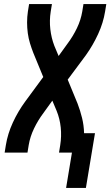

<svg xmlns="http://www.w3.org/2000/svg" viewBox="-20 -755 546 950"><path d="M307 175 336 0H272L278 -37Q285 -81 280.5 -124.5Q276 -168 260 -207L239 -257L195 -196Q168 -160 148.5 -119.5Q129 -79 122 -37L116 0H3L9 -37Q18 -93 43.5 -148.5Q69 -204 105 -253L194 -374L145 -493Q136 -516 128.5 -540.5Q121 -565 117.5 -591Q114 -617 114 -644Q114 -671 118 -698L124 -735H237L231 -698Q224 -654 229 -610.5Q234 -567 249 -528L270 -478L314 -539Q341 -575 360.5 -615.5Q380 -656 387 -698L393 -735H506L500 -698Q491 -642 465.5 -586.5Q440 -531 405 -482L315 -361L364 -242Q377 -208 386 -171.5Q395 -135 396 -96H450L405 175Z"/></svg>

Font: Iosevka Curly
Style: Bold Italic
Weight: 700
Italic angle: -9°
Monospace: yes
Designer: Belleve Invis
Foundry: Belleve Invis
Version: Version 22.1.2; ttfautohint (v1.8.4)